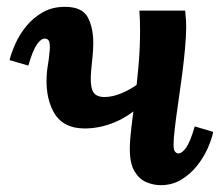

<svg xmlns="http://www.w3.org/2000/svg" viewBox="-20 -531 650 562"><path d="M228 -155Q163 -155 136.5 -204Q110 -253 118 -326Q124 -363 125.5 -383Q127 -403 123.5 -410.5Q120 -418 111 -418Q100 -418 88 -401Q76 -384 63 -339L8 -355Q13 -376 25 -403Q37 -430 57 -454.5Q77 -479 105 -495Q133 -511 170 -511Q220 -511 236.5 -481Q253 -451 253 -405Q253 -387 251 -367Q249 -347 247 -326Q243 -286 250.5 -266.5Q258 -247 286 -247Q309 -247 335.5 -258Q362 -269 382.5 -284.5Q403 -300 405 -313L396 -227Q359 -191 315.5 -173Q272 -155 228 -155ZM450 11Q430 11 409 2.5Q388 -6 374 -29Q360 -52 360 -95Q360 -120 364.5 -157.5Q369 -195 375 -241.5Q381 -288 385.5 -339Q390 -390 390 -442Q390 -456 389.5 -471Q389 -486 388 -500H522Q524 -479 524.5 -470.5Q525 -462 525 -452Q525 -426 521.5 -388Q518 -350 512.5 -308Q507 -266 501 -225.5Q495 -185 491.5 -154Q488 -123 488 -108Q488 -92 492.5 -87Q497 -82 502 -82Q513 -82 525 -99Q537 -116 550 -161L604 -145Q600 -124 588 -97Q576 -70 556.5 -45.5Q537 -21 510.5 -5Q484 11 450 11Z"/></svg>

Font: Lora
Style: Bold Italic
Weight: 700
Italic angle: -3°
Designer: Olga Karpushina, Alexei Vanyashin (Cyrillic)
Foundry: Cyreal
Version: Version 3.004